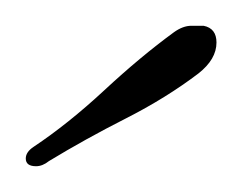

<svg xmlns="http://www.w3.org/2000/svg" viewBox="-20 -591 192 149"><path d="M8 -462Q0 -462 0 -468Q0 -473 6 -477Q33 -495 61 -521Q89 -547 115 -566Q122 -571 128.5 -571Q135 -571 138 -571Q148 -569 148 -558Q148 -545 134 -534Q109 -515 77.5 -499Q46 -483 18 -466Q13 -462 8 -462Z"/></svg>

Font: Ruge Boogie
Style: Regular
Weight: 400
Designer: Robert E. Leuschke
Foundry: Robert E. Leuschke
Version: Version 1.010; ttfautohint (v1.8.3)